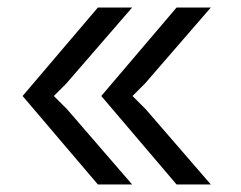

<svg xmlns="http://www.w3.org/2000/svg" viewBox="-20 -490 640 510"><path d="M240 -470 40 -235 240 0H331L158 -200L123 -235L156 -268L331 -470ZM249 -235 449 0H540L367 -200L332 -235L365 -268L540 -470H449Z"/></svg>

Font: Kreadon Medium
Style: Regular
Weight: 500
Designer: kohakuno
Foundry: StudioGnu
Version: Version 1.000;Glyphs 3.1.2 (3151)